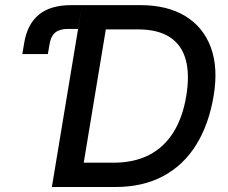

<svg xmlns="http://www.w3.org/2000/svg" viewBox="-20 -748 911 768"><path d="M69.3 -531.7 76.7 -575.7Q88.9 -650.9 135.3 -689.2Q181.6 -727.5 265.6 -727.5H308.1L292 -632.3H251Q218.8 -632.3 200.9 -617.7Q183.1 -603 178.2 -570.8L171.4 -531.7ZM441.4 0H244.1L259.8 -97.2H433.6Q516.6 -97.2 576.9 -128.4Q637.2 -159.7 674.3 -219.7Q711.4 -279.8 725.1 -364.7Q739.3 -450.2 722.9 -509.5Q706.5 -568.8 658.9 -599.6Q611.3 -630.4 531.7 -630.4H344.7L360.8 -727.5H541.5Q648.9 -727.5 720.9 -683.8Q793 -640.1 823.2 -558.8Q853.5 -477.5 834.5 -364.3Q815.4 -250 764.6 -168.5Q713.9 -86.9 632.6 -43.5Q551.3 0 441.4 0ZM419.4 -727.5 298.8 0H187.5L308.1 -727.5Z"/></svg>

Font: Inter 17pt Medium
Style: Italic
Weight: 500
Italic angle: -9.3988°
Version: Version 4.001;git-66647c0bb